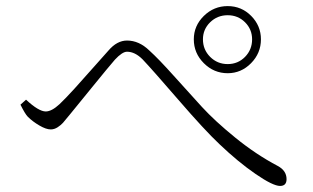

<svg xmlns="http://www.w3.org/2000/svg" viewBox="-20 -695 1040 637"><path d="M735.4 -452.1Q689.5 -452.1 656.2 -485.4Q623 -518.6 623 -564.5Q623 -609.4 656.2 -642.1Q689.5 -674.8 735.4 -674.8Q781.2 -674.8 813.5 -642.1Q845.7 -609.4 845.7 -564.5Q845.7 -518.6 813 -485.4Q780.3 -452.1 735.4 -452.1ZM653.3 -564.5Q653.3 -530.3 677.2 -506.3Q701.2 -482.4 735.4 -482.4Q769.5 -482.4 793 -506.3Q816.4 -530.3 816.4 -564.5Q816.4 -597.7 793 -621.1Q769.5 -644.5 735.4 -644.5Q701.2 -644.5 677.2 -621.1Q653.3 -597.7 653.3 -564.5ZM72.3 -307.6Q63.5 -316.4 47.9 -347.7L66.4 -364.3Q108.4 -325.2 131.8 -325.2Q151.4 -325.2 177.7 -349.6Q197.3 -368.2 227.1 -400.9Q256.8 -433.6 292 -473.6Q327.1 -513.7 339.8 -527.3Q368.2 -560.5 401.4 -560.5Q441.4 -560.5 475.6 -527.3Q505.9 -500 556.6 -443.4Q607.4 -386.7 649.9 -340.3Q692.4 -293.9 760.7 -238.3Q829.1 -182.6 901.4 -144.5Q930.7 -128.9 930.7 -100.6Q930.7 -78.1 909.2 -78.1Q885.7 -78.1 828.1 -117.7Q770.5 -157.2 708 -216.8Q659.2 -262.7 572.3 -363.3Q485.4 -463.9 453.1 -498Q427.7 -523.4 401.4 -523.4Q385.7 -523.4 361.3 -497.1Q340.8 -473.6 283.7 -403.3Q226.6 -333 212.9 -316.4Q195.3 -294.9 189 -287.6Q182.6 -280.3 171.4 -272.9Q160.2 -265.6 148.4 -265.6Q132.8 -265.6 110.4 -278.8Q87.9 -292 72.3 -307.6Z"/></svg>

Font: GenYoMin TW TTF ExtraLight
Style: Regular
Weight: 250
Version: Version 1.300